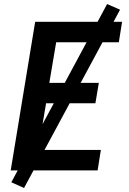

<svg xmlns="http://www.w3.org/2000/svg" viewBox="-20 -843 640 950"><path d="M33 0 154 -735H584L568 -634H258L224 -433H469L452 -332H208L169 -101H479L463 0ZM99 87 36 59 510 -823 574 -795Z"/></svg>

Font: Iosevka Curly Extended Oblique
Style: Bold
Weight: 700
Width: 7
Italic angle: -9°
Monospace: yes
Designer: Belleve Invis
Foundry: Belleve Invis
Version: Version 11.1.0; ttfautohint (v1.8.3)